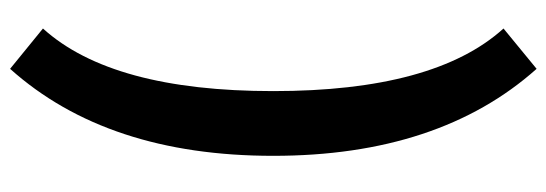

<svg xmlns="http://www.w3.org/2000/svg" viewBox="-378 -438 1104 388"><g transform="rotate(90 174.0 -244.0)"><path d="M119.1 287.6C236.3 156.7 294.9 -20.5 294.9 -244.1C294.9 -467.3 236.3 -645 119.1 -776.4L37.6 -709.5C122.1 -616.2 164.1 -460.9 164.1 -244.1C164.1 -27.3 122.1 127.9 37.6 221.2Z"/></g></svg>

Font: Estedad Bold
Style: Regular
Weight: 700
Designer: Amin Abedi
Version: Version 7.3